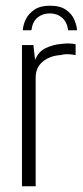

<svg xmlns="http://www.w3.org/2000/svg" viewBox="-20 -653 290 673"><path d="M155 -633Q191 -633 211.5 -618.5Q232 -604 240.5 -584Q249 -564 250 -547H219Q215 -576 197.5 -591Q180 -606 155 -606Q129 -606 111.5 -591.5Q94 -577 90 -547H60Q61 -566 70.5 -585.5Q80 -605 100.5 -619Q121 -633 155 -633ZM57 0V-495H97L103 -443Q115 -473 141.5 -485Q168 -497 195 -499Q222 -503 245 -498V-460Q240 -461 231.5 -462Q223 -463 213 -463Q203 -463 193 -460Q156 -458 130.5 -437.5Q105 -417 105 -381V0Z"/></svg>

Font: Alumni Sans Thin Light
Style: Regular
Weight: 300
Version: Version 1.018